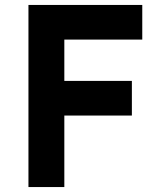

<svg xmlns="http://www.w3.org/2000/svg" viewBox="-20 -756 640 776"><path d="M95 -736H555V-596H240V-429H513V-289H240V0H95Z"/></svg>

Font: Synthetic
Style: Bold
Weight: 700
Designer: Santiago Orozco
Foundry: Typemade
Version: Version 2.000; ttfautohint (v1.8.4.7-5d5b)